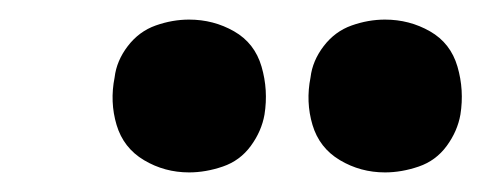

<svg xmlns="http://www.w3.org/2000/svg" viewBox="-20 -783 491 196"><path d="M373 -607Q390 -607 407.5 -613Q425 -619 436 -634Q447 -649 450 -666Q454 -691 447 -715Q440 -739 419 -751Q398 -763 373 -763Q356 -763 339 -757Q322 -751 310.5 -736Q299 -721 297 -704Q292 -679 299 -655.5Q306 -632 327 -619.5Q348 -607 373 -607ZM173 -607Q190 -607 207.5 -613Q225 -619 236 -634Q247 -649 250 -666Q254 -691 247 -715Q240 -739 219 -751Q198 -763 173 -763Q156 -763 139 -757Q122 -751 110.5 -736Q99 -721 97 -704Q92 -679 99 -655.5Q106 -632 127 -619.5Q148 -607 173 -607Z"/></svg>

Font: Iosevka Sparkle XBdObl
Style: Regular
Weight: 800
Italic angle: -9°
Designer: Belleve Invis
Foundry: Belleve Invis
Version: Version 4.5.0; ttfautohint (v1.8.3)